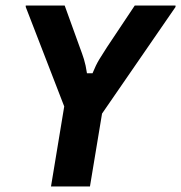

<svg xmlns="http://www.w3.org/2000/svg" viewBox="-20 -670 651 690"><path d="M163.3 0 210.8 -287.5 72.5 -645V-650H212.5L266.7 -500Q275 -478.3 281.7 -457.1Q288.3 -435.8 292.5 -406.7H312.5Q324.2 -435.8 337.1 -457.1Q350 -478.3 364.2 -500L464.2 -650H610.8V-645L346.7 -261.7L303.3 0Z"/></svg>

Font: Familjen Grotesk
Style: Bold Italic
Weight: 700
Italic angle: -9.46201°
Designer: Anders Wikstroem, Jonas Baeckman, Matilda Gysing, Kristian Moeller
Foundry: Familjen STHLM AB
Version: Version 2.002; ttfautohint (v1.8.4.7-5d5b)